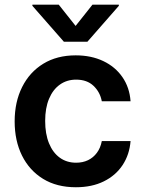

<svg xmlns="http://www.w3.org/2000/svg" viewBox="-20 -789 617 820"><path d="M304 10.7Q222.3 10.7 163.9 -25.2Q105.5 -61.1 74 -124.5Q42.6 -187.9 42.6 -270.6Q42.6 -353.7 74.6 -417.4Q106.5 -481.2 165 -516.9Q223.4 -552.6 303.3 -552.6Q369.7 -552.6 421 -528.2Q472.3 -503.9 502.8 -459.7Q533.4 -415.5 537.6 -356.5H414.8Q407.3 -396 379.4 -422.4Q351.6 -448.9 305 -448.9Q265.6 -448.9 235.8 -427.7Q206 -406.6 189.5 -367.2Q172.9 -327.8 172.9 -272.7Q172.9 -217 189.3 -177Q205.6 -137.1 235.3 -115.6Q264.9 -94.1 305 -94.1Q333.5 -94.1 356 -104.9Q378.6 -115.8 393.8 -136.4Q409.1 -157 414.8 -186.4H537.6Q533 -128.6 503.6 -84Q474.1 -39.4 423.3 -14.4Q372.5 10.7 304 10.7ZM230.8 -769.2 302.9 -678.3 375 -769.2H487.6V-764.2L353.3 -610.8H252.8L118.3 -764.2V-769.2Z"/></svg>

Font: InterMG SemiBold
Style: Regular
Weight: 600
Designer: Rasmus Andersson
Foundry: rsms
Version: Version 3.019;December 26, 2023;FontCreator 15.0.0.2955 64-b